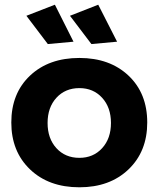

<svg xmlns="http://www.w3.org/2000/svg" viewBox="-20 -789 673 815"><path d="M213 -769 292 -612 183 -602 92 -722ZM397 -769 477 -612 368 -602 277 -722ZM317 -543Q446 -543 525.5 -468Q605 -393 605 -269Q605 -146 525.5 -70Q446 6 317 6Q187 6 107.5 -70Q28 -146 28 -269Q28 -393 107.5 -468Q187 -543 317 -543ZM317 -415Q257 -415 219.5 -374Q182 -333 182 -267Q182 -201 219.5 -160Q257 -119 317 -119Q376 -119 413.5 -160Q451 -201 451 -267Q451 -333 413.5 -374Q376 -415 317 -415Z"/></svg>

Font: Montserrat-Arabic SemiBold
Style: Regular
Weight: 600
Designer: Mohamed Gaber
Foundry: Kief Type Foundry
Version: Version 5.008;PS 005.008;hotconv 1.0.88;makeotf.lib2.5.64775